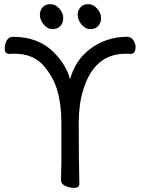

<svg xmlns="http://www.w3.org/2000/svg" viewBox="-20 -894 684 929"><path d="M364 -4Q364 15 340 15Q316 15 295.5 5.5Q275 -4 275 -22L277 -111V-300Q277 -388 257 -457Q237 -526 185 -583Q135 -634 50 -634Q32 -634 26 -633Q3 -633 3 -657.5Q3 -682 13 -699Q23 -716 43 -716Q165 -716 240 -641Q301 -580 319 -510Q345 -607 422 -661.5Q499 -716 595 -716Q615 -716 625.5 -699Q636 -682 636 -668Q636 -633 612 -633Q606 -634 588 -634Q435 -634 382 -457Q361 -388 361 -300Q361 -110 364 -4ZM455 -768Q441 -753 417 -753Q393 -753 374.5 -775.5Q356 -798 356 -821Q356 -844 369.5 -859Q383 -874 407 -874Q431 -874 450 -852.5Q469 -831 469 -807Q469 -783 455 -768ZM272 -768Q258 -753 234 -753Q210 -753 191.5 -775.5Q173 -798 173 -821Q173 -844 186.5 -859Q200 -874 224 -874Q248 -874 267 -852.5Q286 -831 286 -807Q286 -783 272 -768Z"/></svg>

Font: LXGW WenKai Lite
Style: Bold
Weight: 700
Designer: LXGW / Fontworks Inc.
Foundry: LXGW / Fontworks Inc.
Version: Version 1.330;April 28, 2024